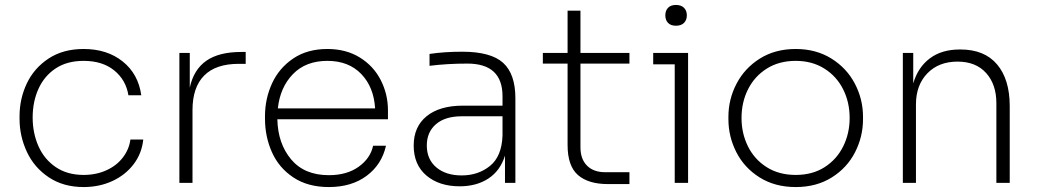

<svg xmlns="http://www.w3.org/2000/svg" viewBox="-20 -739 4197 776"><path d="M59 -259V-269Q59 -340 88.5 -402Q118 -464 176.5 -502.5Q235 -541 318 -541Q413 -541 476 -490.5Q539 -440 551 -354H499Q489 -416 441.5 -454.5Q394 -493 318 -493Q251 -493 205 -462.5Q159 -432 135.5 -380Q112 -328 112 -264Q112 -201 135.5 -148Q159 -95 205.5 -63.5Q252 -32 318 -32Q369 -32 410.5 -51Q452 -70 477 -103Q502 -136 507 -175H559Q553 -118 519.5 -74.5Q486 -31 433.5 -7Q381 17 318 17Q236 17 177 -22.5Q118 -62 88.5 -125.5Q59 -189 59 -259Z M705 -525H747V-385Q763 -458 814 -493.5Q865 -529 955 -529H973V-481H945Q852 -481 805 -433.5Q758 -386 758 -294V0H705Z M1051 -259V-269Q1051 -340 1079.5 -402Q1108 -464 1165 -502.5Q1222 -541 1303 -541Q1379 -541 1434.5 -506.5Q1490 -472 1519 -415Q1548 -358 1548 -293V-257H1101Q1103 -159 1156.5 -95Q1210 -31 1309 -31Q1382 -31 1429.5 -65Q1477 -99 1488 -150H1540Q1523 -74 1462 -28.5Q1401 17 1309 17Q1224 17 1165.5 -22Q1107 -61 1079 -124Q1051 -187 1051 -259ZM1496 -301Q1491 -387 1440 -440Q1389 -493 1303 -493Q1216 -493 1164 -439.5Q1112 -386 1103 -301Z M2021 -110Q2002 -49 1954 -17.5Q1906 14 1838 14Q1755 14 1703.5 -29.5Q1652 -73 1652 -151Q1652 -227 1704.5 -269.5Q1757 -312 1851 -312H2011V-350Q2011 -482 1869 -482Q1788 -482 1716 -473V-521Q1776 -530 1848 -530Q1964 -530 2013.5 -485Q2063 -440 2063 -342V0H2021ZM1846 -30Q1913 -30 1960.5 -68.5Q2008 -107 2011 -191V-269H1846Q1779 -269 1742 -237Q1705 -205 1705 -151Q1705 -95 1743.5 -62.5Q1782 -30 1846 -30Z M2274 -153V-482H2174V-525H2274V-696H2326V-525H2524V-482H2326V-144Q2326 -96 2352.5 -69.5Q2379 -43 2426 -43H2524V5H2437Q2358 5 2316 -31.5Q2274 -68 2274 -153Z M2707 -479H2620V-525H2761V0H2707ZM2669 -677Q2669 -696 2680 -707.5Q2691 -719 2712 -719Q2733 -719 2744.5 -707.5Q2756 -696 2756 -677Q2756 -658 2744.5 -646.5Q2733 -635 2712 -635Q2691 -635 2680 -646.5Q2669 -658 2669 -677Z M2924 -257V-267Q2924 -338 2957 -401Q2990 -464 3051.5 -502.5Q3113 -541 3196 -541Q3278 -541 3340 -502.5Q3402 -464 3435 -401Q3468 -338 3468 -267V-257Q3468 -187 3436 -124Q3404 -61 3342 -22Q3280 17 3196 17Q3112 17 3050 -22Q2988 -61 2956 -124Q2924 -187 2924 -257ZM3414 -262Q3414 -326 3387.5 -378.5Q3361 -431 3311.5 -462Q3262 -493 3196 -493Q3129 -493 3079.5 -462Q3030 -431 3003.5 -378.5Q2977 -326 2977 -262Q2977 -200 3003 -147.5Q3029 -95 3078.5 -63.5Q3128 -32 3196 -32Q3264 -32 3313 -63.5Q3362 -95 3388 -147.5Q3414 -200 3414 -262Z M3629 -525H3671V-402Q3690 -467 3738 -503Q3786 -539 3859 -539H3862Q3959 -539 4010 -478.5Q4061 -418 4061 -310V0H4007V-322Q4007 -398 3965.5 -444Q3924 -490 3850 -490Q3774 -490 3728 -442.5Q3682 -395 3682 -317V0H3629Z"/></svg>

Font: Sora-SIA ExtraLight
Style: Regular
Weight: 200
Designer: Jonathan Barnbrook, Julián Moncada
Foundry: Barnbrook Fonts
Version: Version 2.000